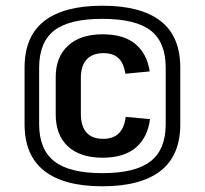

<svg xmlns="http://www.w3.org/2000/svg" viewBox="-20 -866 717 672"><path d="M339 -314Q261 -314 218 -353.5Q175 -393 175 -466V-596Q175 -667 218.5 -706.5Q262 -746 339 -746Q414 -746 454.5 -711.5Q495 -677 504 -616L419 -608Q413 -645 394.5 -662.5Q376 -680 342 -680Q304 -680 283.5 -658Q263 -636 263 -593V-468Q263 -425 282.5 -402.5Q302 -380 341 -380Q376 -380 395.5 -399Q415 -418 420 -457L505 -449Q497 -385 455.5 -349.5Q414 -314 339 -314ZM338 -214Q204 -214 135 -268Q66 -322 66 -431V-629Q66 -739 135 -792.5Q204 -846 338 -846Q473 -846 542 -792.5Q611 -739 611 -629V-431Q611 -322 542 -268Q473 -214 338 -214ZM338 -260Q454 -260 507 -301.5Q560 -343 560 -431V-629Q560 -718 507.5 -759Q455 -800 338 -800Q222 -800 169.5 -759Q117 -718 117 -629V-431Q117 -343 170 -301.5Q223 -260 338 -260Z"/></svg>

Font: Pathway Extreme SemiCondensed
Style: Bold
Weight: 700
Width: 4
Version: Version 1.001;gftools[0.9.26]